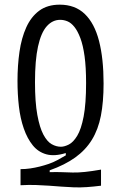

<svg xmlns="http://www.w3.org/2000/svg" viewBox="-20 -692 520 823"><path d="M413 104Q381 108 352.5 110Q324 112 297 111Q270 110 244 108Q218 106 190.5 104Q163 102 133 101Q103 100 68 102V33Q89 33 109.5 30Q130 27 150 22Q170 17 189 10.5Q208 4 226.5 -6Q245 -16 262 -26V-36Q214 -21 179 -30.5Q144 -40 120.5 -69Q97 -98 82 -141Q67 -184 61 -236Q55 -288 55 -345Q55 -411 63.5 -470Q72 -529 92.5 -574.5Q113 -620 148 -646Q183 -672 236 -672Q302 -672 343.5 -632Q385 -592 404.5 -516.5Q424 -441 424 -334Q424 -255 412.5 -196Q401 -137 374 -93Q347 -49 302.5 -17Q258 15 193 38V46Q222 45 245 46Q268 47 291.5 47.5Q315 48 344 45Q373 42 413 35ZM241 -63Q256 -63 275 -72.5Q294 -82 311 -110Q328 -138 338.5 -192.5Q349 -247 349 -336Q349 -404 342.5 -451Q336 -498 324.5 -528.5Q313 -559 299 -576.5Q285 -594 269.5 -600.5Q254 -607 238 -607Q205 -607 180.5 -579.5Q156 -552 143 -493Q130 -434 130 -340Q130 -254 140 -199.5Q150 -145 166 -115Q182 -85 201.5 -74Q221 -63 241 -63Z"/></svg>

Font: Bricolage Grotesque Condensed Light
Style: Regular
Weight: 300
Width: 3
Designer: Mathieu Triay
Foundry: Atelier Triay
Version: Version 1.000;gftools[0.9.30]